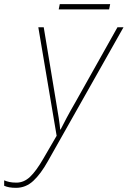

<svg xmlns="http://www.w3.org/2000/svg" viewBox="-134 -659 613 922"><path d="M-57 243Q-93 243 -114 233V207Q-102 212 -88.5 215Q-75 218 -55 218Q-19 218 10.5 190Q40 162 74 103L138 -7L50 -528H76L135 -172Q143 -126 148 -93Q153 -60 155 -37H157Q168 -59 185.5 -92Q203 -125 228 -168L430 -528H459L96 115Q62 176 26 209.5Q-10 243 -57 243ZM148 -614 153 -639H395L390 -614Z"/></svg>

Font: Noto Sans Thin
Style: Italic
Weight: 100
Italic angle: -12°
Designer: Monotype Design Team
Foundry: Monotype Imaging Inc.
Version: Version 2.013; ttfautohint (v1.8.4.7-5d5b)